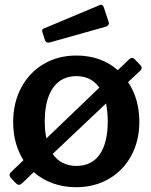

<svg xmlns="http://www.w3.org/2000/svg" viewBox="-20 -772 631 802"><path d="M572 -488C572 -492 570.3 -495.7 567 -499L542 -525C538.7 -528.3 535.3 -530 532 -530C527.3 -530 522.3 -527.3 517 -522L472 -479C425.3 -519.7 367.7 -540 299 -540C248.3 -540 203 -528.3 163 -505C123 -481.7 91.7 -448.8 69 -406.5C46.3 -364.2 35 -316 35 -262C35 -201.3 49.3 -148.3 78 -103L27 -54C22.3 -50 20 -45.7 20 -41C20 -36.3 23 -31 29 -25L44 -9C49.3 -3 54.3 0 59 0C63.7 0 69 -3 75 -9L121 -53C143.7 -33 170 -17.5 200 -6.5C230 4.5 262.7 10 298 10C349.3 10 395 -1.7 435 -25C475 -48.3 506.2 -80.7 528.5 -122C550.8 -163.3 562 -210.3 562 -263C562 -327 546.3 -382.3 515 -429L566 -477C570 -481 572 -484.7 572 -488ZM174 -194C169.3 -213.3 167 -237 167 -265C167 -325.7 178.5 -372.3 201.5 -405C224.5 -437.7 257 -454 299 -454C340.3 -454 372.3 -438 395 -406ZM423 -340C427.7 -314.7 430 -289.7 430 -265C430 -205 418.8 -159 396.5 -127C374.2 -95 341.7 -79 299 -79C256.3 -79 223.3 -95.7 200 -129ZM433 -683 413 -743C410.3 -749 406.7 -752 402 -752C400 -752 398.3 -751.7 397 -751L163 -653C158.3 -651 156 -647.7 156 -643C156 -641.7 156.7 -639 158 -635L168 -604C170.7 -597.3 175 -594 181 -594C184.3 -594 187 -594.3 189 -595L420 -660C430 -663.3 435 -668.3 435 -675Z"/></svg>

Font: Libre Franklin SemiBold
Style: Regular
Weight: 600
Designer: Pablo Impallari, Rodrigo Fuenzalida
Foundry: Impallari Type
Version: Version 1.002; ttfautohint (v1.5)